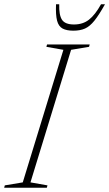

<svg xmlns="http://www.w3.org/2000/svg" viewBox="-46 -878 512 898"><path d="M250.5 -645 171 -659 174 -670H373.5L370.5 -659L286.5 -645L96.5 -25L176 -11L173 0H-26.5L-23.5 -11L60.5 -25ZM300 -763.5Q341.5 -763.5 370.2 -786Q399 -808.5 426.5 -858H445Q417 -808 395.5 -781.2Q374 -754.5 351.5 -744.5Q329 -734.5 297 -734.5Q265.5 -734.5 246.8 -744.5Q228 -754.5 221 -781.2Q214 -808 216 -858H231Q229.5 -807.5 244 -785.5Q258.5 -763.5 300 -763.5Z"/></svg>

Font: Newsreader Text ExtraLight
Style: Italic
Weight: 275
Italic angle: -17°
Designer: Hugues Gentile
Foundry: Production Type
Version: Version 1.001